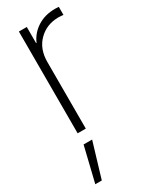

<svg xmlns="http://www.w3.org/2000/svg" viewBox="-204 -589 692 875"><g transform="rotate(-30 141.5 -151.0)"><path d="M64 0V-535.6H105.5V-450.7H107.9Q126 -492.7 165.3 -517.8Q204.6 -543 258.3 -543Q264.6 -543 268.8 -542.5Q272.9 -542 277.8 -542V-499.5Q273.9 -500 267.8 -500.7Q261.7 -501.5 252.9 -501.5Q190.4 -501.5 148.7 -460.4Q106.9 -419.4 106.9 -350.1V0ZM17.6 241.2 62 57.6H106.9L51.8 241.2Z"/></g></svg>

Font: Inter Display Extra Light
Style: Regular
Weight: 200
Designer: Rasmus Andersson
Foundry: rsms
Version: Version 4.000;git-4fc901f